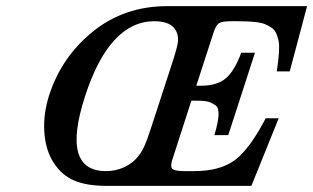

<svg xmlns="http://www.w3.org/2000/svg" viewBox="-20 -608 1024 628"><path d="M545.9 -410.2Q560.1 -454.6 562 -471.7Q564 -488.8 557.1 -504.4Q542 -538.6 485.4 -538.6Q337.9 -538.6 258.3 -293.5Q178.7 -48.3 327.1 -48.3Q356.4 -48.3 382.8 -59.6Q428.7 -79.1 451.2 -127.9Q461.4 -149.9 476.1 -195.8ZM891.6 -221.2 802.2 0H329.6Q264.2 0 223.1 -17.3Q182.1 -34.7 155.5 -75.7Q128.9 -116.7 125 -176.3Q121.1 -235.8 141.1 -297.4Q181.6 -422.4 284.2 -505.1Q386.7 -587.9 526.9 -587.9H984.4L927.7 -374.5H885.3Q896.5 -448.2 891.4 -473.1Q886.2 -498 877.7 -508.8Q869.1 -519.5 846.4 -529.1Q823.7 -538.6 757.3 -538.6H737.3Q706.5 -538.6 696.5 -532.2Q686.5 -525.9 678.7 -502.4L622.1 -327.6H637.2Q689.5 -327.6 718 -351.3Q746.6 -375 769 -435.5H814L726.6 -166H681.2Q705.6 -247.1 686.5 -262.2Q679.2 -268.1 667 -273.4Q654.8 -278.8 618.7 -278.8H606L543 -83.5Q536.1 -61.5 544.9 -54.9Q553.7 -48.3 585 -48.3H614.3Q699.7 -48.3 748 -84.2Q796.4 -120.1 849.1 -221.2Z"/></svg>

Font: RIT Rachana
Style: Bold Italic
Weight: 700
Designer: Hussain KH
Version: 1.4.7